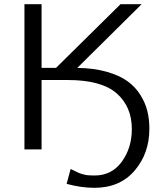

<svg xmlns="http://www.w3.org/2000/svg" viewBox="-20 -715 756 919"><path d="M97 0V-695H179V-390H248L557 -695H658L350 -390Q429 -389 490.5 -371.5Q552 -354 590 -326.5Q628 -299 652 -260.5Q676 -222 685.5 -182.5Q695 -143 695 -99Q695 19 624.5 101.5Q554 184 432 184Q368 184 299 165L318 94Q321 95 333 101Q345 107 347 108Q349 109 358.5 113Q368 117 371 117.5Q374 118 382.5 120.5Q391 123 397.5 123.5Q404 124 413 124.5Q422 125 433 125Q515 125 563 59Q611 -7 611 -97Q611 -205 538 -268.5Q465 -332 304 -332H179V0Z"/></svg>

Font: Coval
Style: Light
Weight: 300
Foundry: Context Ltd
Version: Version 001.000